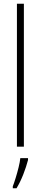

<svg xmlns="http://www.w3.org/2000/svg" viewBox="-20 -780 216 1021"><path d="M107 0H70V-760H107ZM129 71Q120 106 104 147Q88 188 68 221H48V211Q55 193 63.5 165.5Q72 138 79 109.5Q86 81 88 61H129Z"/></svg>

Font: Noto Sans Devanagari ExtraCondensed ExtraLight
Style: Regular
Weight: 200
Width: 2
Designer: Jelle Bosma - Monotype Design Team
Foundry: Monotype Imaging Inc.
Version: Version 2.004; ttfautohint (v1.8.4.7-5d5b)